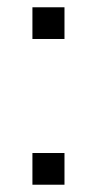

<svg xmlns="http://www.w3.org/2000/svg" viewBox="-20 -507 267 527"><path d="M69 -400V-487H157V-400ZM69 0V-87H157V0Z"/></svg>

Font: Nunito Sans 11pt Light
Style: Regular
Weight: 300
Version: Version 3.101;gftools[0.9.27]